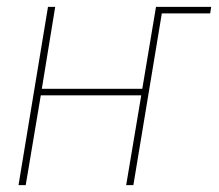

<svg xmlns="http://www.w3.org/2000/svg" viewBox="-20 -540 640 560"><path d="M34 0 120 -520H141L102 -281H395L435 -520H596L593 -501H452L369 0H348L392 -262H99L55 0Z"/></svg>

Font: Iosevka SS04 Th Ex Obl
Style: Regular
Weight: 100
Width: 7
Italic angle: -9°
Monospace: yes
Designer: Belleve Invis
Foundry: Belleve Invis
Version: Version 19.0.0; ttfautohint (v1.8.4)